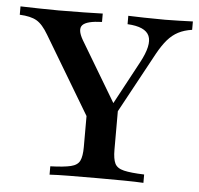

<svg xmlns="http://www.w3.org/2000/svg" viewBox="-57 -618 689 664"><g transform="rotate(5 287.0 -285.5)"><path d="M279.8 -160.5 87.9 -481.5Q67.7 -516.1 46.8 -528.2Q25.8 -540.3 -12.1 -541.9V-571Q19.4 -570.2 52.4 -569.4Q85.5 -568.5 120.2 -568.5Q171 -568.5 208.9 -569.4Q246.8 -570.2 273.4 -571V-541.9Q221 -540.3 206.5 -525Q191.9 -509.7 212.9 -473.4L346.8 -249.2L320.2 -234.7L416.9 -414.5Q450.8 -477.4 437.5 -508.1Q424.2 -538.7 362.1 -541.9V-571Q384.7 -570.2 416.5 -569.4Q448.4 -568.5 490.3 -568.5Q516.1 -568.5 538.3 -569.4Q560.5 -570.2 586.3 -571V-541.9Q558.9 -537.9 538.7 -527.4Q518.5 -516.9 502 -498Q485.5 -479 468.5 -448.4L312.1 -160.5ZM138.7 0V-29Q186.3 -30.6 209.7 -36.3Q233.1 -41.9 240.7 -57.7Q248.4 -73.4 248.4 -105.6V-250.8L309.7 -195.2L354.8 -266.1V-105.6Q354.8 -73.4 362.5 -57.7Q370.2 -41.9 394 -36.3Q417.7 -30.6 464.5 -29V0Q438.7 -1.6 395.6 -2Q352.4 -2.4 303.2 -2.4Q250.8 -2.4 207.7 -2Q164.5 -1.6 138.7 0Z"/></g></svg>

Font: Playfair SemiBold
Style: Regular
Weight: 600
Designer: Claus Eggers Sørensen
Foundry: Claus Eggers Sørensen
Version: Version 2.001;gftools[0.9.30]